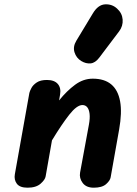

<svg xmlns="http://www.w3.org/2000/svg" viewBox="-20 -872 638 892"><path d="M108 0Q72 0 58.2 -18.5Q44.5 -37 49 -62.5L116.5 -440.5Q118.5 -449 126 -463.2Q133.5 -477.5 150.8 -489Q168 -500.5 198 -500.5Q232.5 -500.5 248.5 -482Q264.5 -463.5 259 -432L254.5 -405.5Q290.5 -450 328.8 -478.2Q367 -506.5 411 -506.5Q465 -506.5 496.8 -480Q528.5 -453.5 538 -401.2Q547.5 -349 533.5 -270.5L494 -48Q491.5 -33 472.8 -16.5Q454 0 415.5 0Q380.5 0 364 -22.2Q347.5 -44.5 352 -70L393 -292.5Q398.5 -322.5 396.2 -342.8Q394 -363 385.5 -373.5Q377 -384 363 -384Q337 -384 301.5 -338.8Q266 -293.5 221.5 -220L192 -52.5Q189.5 -37 168.5 -18.5Q147.5 0 108 0ZM357.5 -588.5Q334.5 -602.5 326.2 -628.8Q318 -655 334.5 -682.5L411.5 -810Q435.5 -850 468.2 -851.8Q501 -853.5 524 -832Q547.5 -811 549.8 -781Q552 -751 533.5 -726.5L441 -604Q422.5 -579.5 400.8 -577.5Q379 -575.5 357.5 -588.5Z"/></svg>

Font: Edu VIC WA NT Hand
Style: Regular
Weight: 400
Designer: Tina and Corey Anderson, Eben Sorkin, Mirko Velimirovic
Foundry: Google for Education
Version: Version 1.000